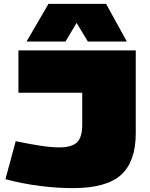

<svg xmlns="http://www.w3.org/2000/svg" viewBox="-20 -960 774 990"><path d="M8 -36 61 -232Q133 -217 189 -208.5Q245 -200 285 -200Q349 -200 376.5 -225.5Q404 -251 404 -318V-482H75V-700H680V-273Q680 -128 605 -59Q530 10 355 10Q275 10 187.5 -1Q100 -12 8 -36ZM117 -746 230 -940H527L634 -746H433L375 -842L318 -746Z"/></svg>

Font: Georama Extended Black
Style: Regular
Weight: 900
Width: 7
Designer: Jean-Baptiste Levee
Foundry: Production Type
Version: Version 1.000